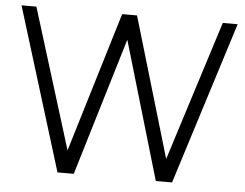

<svg xmlns="http://www.w3.org/2000/svg" viewBox="-50 -762 1051 823"><g transform="rotate(5 475.0 -350.0)"><path d="M654 0 876 -700H940L719 0ZM226 0 10 -700H74L291 0ZM231 0 443 -700H507L296 0ZM649 0 443 -700H507L714 0Z"/></g></svg>

Font: Figtree Light Light
Style: Regular
Weight: 300
Version: Version 2.001;gftools[0.9.30]